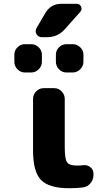

<svg xmlns="http://www.w3.org/2000/svg" viewBox="-20 -987 551 1017"><path d="M475 -60Q475 -35 459 -16Q443 3 418 6Q387 10 347 10Q240 10 197.5 -33.5Q155 -77 155 -190V-463Q155 -486 171.5 -503Q188 -520 211 -520H267Q290 -520 306.5 -503Q323 -486 323 -463V-207Q323 -145 335 -127.5Q347 -110 387 -110Q408 -110 420 -112Q441 -115 458 -102Q475 -89 475 -68ZM332 -753H365Q388 -753 405 -736.5Q422 -720 422 -697V-660Q422 -637 405 -620Q388 -603 365 -603H332Q309 -603 292.5 -620Q276 -637 276 -660V-697Q276 -720 292.5 -736.5Q309 -753 332 -753ZM112 -603Q89 -603 72.5 -620Q56 -637 56 -660V-697Q56 -720 72.5 -736.5Q89 -753 112 -753H145Q168 -753 185 -736.5Q202 -720 202 -697V-660Q202 -637 185 -620Q168 -603 145 -603ZM386 -967Q403 -967 409.5 -951.5Q416 -936 405 -924L323 -832Q286 -790 229 -790H202Q183 -790 173.5 -806Q164 -822 174 -839L220 -918Q249 -967 306 -967Z"/></svg>

Font: Rounded Mplus 1c ExtraBold
Style: Regular
Weight: 800
Version: Version 1.059.20150529